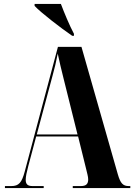

<svg xmlns="http://www.w3.org/2000/svg" viewBox="-20 -951 679 971"><path d="M345 -770H354V-780C331 -823 305 -886 288 -931H155V-921C188 -886 288 -809 345 -770ZM5 0H201V-10H145C120 -10 110 -19 110 -42C110 -57 115 -81 123 -111L163 -261H375L416 -95C420 -77 426 -58 426 -44C426 -23 418 -10 389 -10H348V0H639V-10H631C602 -10 589 -24 576 -69L392 -714H273L105 -83C90 -27 75 -10 37 -10H5ZM166 -271 246 -569C256 -605 264 -638 272 -680C281 -636 290 -601 300 -560L372 -271Z"/></svg>

Font: Noto Serif Display Condensed Extra
Style: Regular
Weight: 800
Width: 3
Designer: Monotype Design Team
Foundry: Monotype Imaging Inc.
Version: Version 1.900